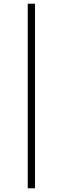

<svg xmlns="http://www.w3.org/2000/svg" viewBox="-20 -768 320 1031"><path d="M129 243V-748H168V243Z"/></svg>

Font: Source Serif 4 SmText Light
Style: Italic
Weight: 300
Italic angle: -12°
Designer: Frank Grießhammer
Foundry: Adobe
Version: Version 4.005;hotconv 1.1.0;makeotfexe 2.6.0